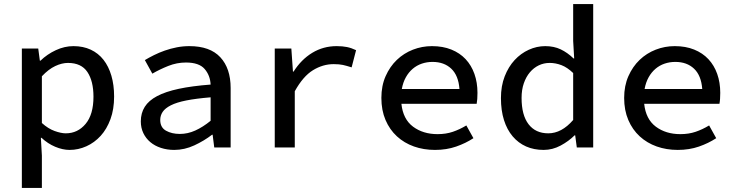

<svg xmlns="http://www.w3.org/2000/svg" viewBox="-20 -729 3640 949"><path d="M88 200V-489H169L177 -429H180Q213 -461 256 -481Q299 -501 343 -501Q391 -501 428.5 -483.5Q466 -466 491.5 -433.5Q517 -401 530.5 -355Q544 -309 544 -252Q544 -189 526 -140Q508 -91 477.5 -57.5Q447 -24 407 -6Q367 12 324 12Q290 12 253 -3.5Q216 -19 185 -48H182L187 40V200ZM305 -70Q364 -70 403 -116.5Q442 -163 442 -251Q442 -328 412 -373Q382 -418 316 -418Q286 -418 253 -402.5Q220 -387 187 -352V-121Q218 -93 250 -81.5Q282 -70 305 -70Z M841 12Q806 12 775.5 2Q745 -8 723 -26.5Q701 -45 688.5 -71Q676 -97 676 -129Q676 -170 695.5 -201Q715 -232 756.5 -254Q798 -276 863.5 -290Q929 -304 1021 -311Q1019 -356 991.5 -388Q964 -420 899 -420Q854 -420 811.5 -403Q769 -386 733 -365L696 -432Q716 -444 741 -456.5Q766 -469 794.5 -479Q823 -489 853.5 -495Q884 -501 916 -501Q1018 -501 1069 -446Q1120 -391 1120 -294V0H1039L1031 -63H1028Q989 -33 940.5 -10.5Q892 12 841 12ZM869 -67Q908 -67 945.5 -84Q983 -101 1021 -132V-248Q949 -242 901 -232.5Q853 -223 824.5 -208.5Q796 -194 784 -176Q772 -158 772 -136Q772 -99 800.5 -83Q829 -67 869 -67Z M1338 0V-489H1420L1428 -375H1431Q1469 -435 1523.5 -468Q1578 -501 1644 -501Q1673 -501 1695 -496.5Q1717 -492 1740 -481L1718 -396Q1693 -404 1675 -408Q1657 -412 1629 -412Q1576 -412 1527 -382Q1478 -352 1437 -278V0Z M2130 12Q2074 12 2026 -5Q1978 -22 1942 -55Q1906 -88 1885.5 -136Q1865 -184 1865 -245Q1865 -305 1886 -352.5Q1907 -400 1941.5 -433Q1976 -466 2021 -483.5Q2066 -501 2115 -501Q2169 -501 2211 -484Q2253 -467 2281.5 -436.5Q2310 -406 2325 -363.5Q2340 -321 2340 -270Q2340 -254 2339 -240Q2338 -226 2336 -216H1964Q1972 -140 2021.5 -103Q2071 -66 2143 -66Q2184 -66 2218 -77.5Q2252 -89 2285 -109L2320 -46Q2282 -21 2234.5 -4.5Q2187 12 2130 12ZM2118 -423Q2090 -423 2065 -414.5Q2040 -406 2020 -389Q2000 -372 1986 -347Q1972 -322 1966 -289H2251Q2246 -356 2210.5 -389.5Q2175 -423 2118 -423Z M2667 12Q2619 12 2580.5 -5Q2542 -22 2514 -55Q2486 -88 2471 -135.5Q2456 -183 2456 -244Q2456 -304 2474.5 -351.5Q2493 -399 2523.5 -432Q2554 -465 2593.5 -483Q2633 -501 2675 -501Q2718 -501 2751.5 -485Q2785 -469 2815 -440H2818L2813 -527V-709H2912V0H2831L2823 -60H2820Q2791 -31 2751 -9.5Q2711 12 2667 12ZM2690 -70Q2756 -70 2813 -136V-368Q2784 -396 2755 -407Q2726 -418 2697 -418Q2668 -418 2643 -406Q2618 -394 2599 -371.5Q2580 -349 2569 -317Q2558 -285 2558 -245Q2558 -160 2592.5 -115Q2627 -70 2690 -70Z M3330 12Q3274 12 3226 -5Q3178 -22 3142 -55Q3106 -88 3085.5 -136Q3065 -184 3065 -245Q3065 -305 3086 -352.5Q3107 -400 3141.5 -433Q3176 -466 3221 -483.5Q3266 -501 3315 -501Q3369 -501 3411 -484Q3453 -467 3481.5 -436.5Q3510 -406 3525 -363.5Q3540 -321 3540 -270Q3540 -254 3539 -240Q3538 -226 3536 -216H3164Q3172 -140 3221.5 -103Q3271 -66 3343 -66Q3384 -66 3418 -77.5Q3452 -89 3485 -109L3520 -46Q3482 -21 3434.5 -4.5Q3387 12 3330 12ZM3318 -423Q3290 -423 3265 -414.5Q3240 -406 3220 -389Q3200 -372 3186 -347Q3172 -322 3166 -289H3451Q3446 -356 3410.5 -389.5Q3375 -423 3318 -423Z"/></svg>

Font: SauceCodePro Nerd Font Mono
Style: Regular
Weight: 500
Monospace: yes
Designer: Paul D. Hunt, Teo Tuominen
Foundry: Adobe Systems Incorporated
Version: Version 2.030;PS 1.000;hotconv 16.6.51;makeotf.lib2.5.65220;